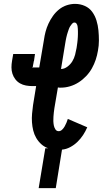

<svg xmlns="http://www.w3.org/2000/svg" viewBox="-20 -763 540 988"><path d="M179 205 213 0H228Q208 -7 192.5 -21Q177 -35 166.5 -53Q156 -71 151 -91.5Q146 -112 144.5 -134Q143 -156 145 -178Q147 -200 150 -222L166 -320H147Q130 -320 113.5 -323Q97 -326 83 -334Q69 -342 59 -355Q49 -368 44 -383.5Q39 -399 39 -416Q39 -433 42 -450L48 -485H160L155 -450Q155 -450 155 -450Q155 -450 155 -450V-449Q155 -449 154.5 -449Q154 -449 154 -449V-448Q153 -442 151.5 -435Q150 -428 149 -422Q149 -421 149 -420.5Q149 -420 149 -419Q149 -418 147.5 -418Q146 -418 146 -417Q146 -416 146.5 -416Q147 -416 147 -416H182L206 -557Q209 -579 214.5 -600Q220 -621 229.5 -641.5Q239 -662 252.5 -681Q266 -700 284 -714.5Q302 -729 323.5 -736Q345 -743 366 -743Q393 -743 416.5 -732.5Q440 -722 454.5 -702Q469 -682 476.5 -657.5Q484 -633 486.5 -607Q489 -581 489 -554.5Q489 -528 484 -502Q480 -478 472.5 -455.5Q465 -433 453 -411.5Q441 -390 423.5 -371.5Q406 -353 385 -339.5Q364 -326 340.5 -319Q317 -312 294 -312Q290 -312 286 -312Q282 -312 278 -313L260 -207Q258 -196 257 -184.5Q256 -173 255 -162Q254 -151 254.5 -139.5Q255 -128 257 -117.5Q259 -107 265 -97.5Q271 -88 282 -88Q292 -88 300 -96Q308 -104 313 -113Q318 -122 322 -131.5Q326 -141 329 -151L429 -108Q420 -87 407.5 -68Q395 -49 378.5 -33Q362 -17 341.5 -6Q321 5 299 7L267 205ZM294 -408Q311 -408 327 -420Q343 -432 352.5 -448Q362 -464 366.5 -481.5Q371 -499 374 -516Q375 -523 376 -530Q377 -537 378 -544.5Q379 -552 379.5 -559Q380 -566 380.5 -573Q381 -580 381 -587Q381 -594 381 -601Q381 -608 380.5 -615Q380 -622 379 -628.5Q378 -635 374 -641Q370 -647 363 -647Q356 -647 350.5 -640.5Q345 -634 341 -627.5Q337 -621 334.5 -614Q332 -607 329.5 -599.5Q327 -592 325 -585Q323 -578 321.5 -571Q320 -564 318.5 -556.5Q317 -549 316 -542Z"/></svg>

Font: Iosevka Slab
Style: Bold Italic
Weight: 700
Italic angle: -9°
Monospace: yes
Designer: Belleve Invis
Foundry: Belleve Invis
Version: Version 11.1.0; ttfautohint (v1.8.3)